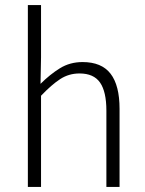

<svg xmlns="http://www.w3.org/2000/svg" viewBox="-20 -738 571 758"><path d="M90 0V-718H142V-512L140 -407Q177 -444 216.5 -468.5Q256 -493 306 -493Q381 -493 416.5 -447Q452 -401 452 -308V0H400V-301Q400 -376 375 -412Q350 -448 294 -448Q252 -448 218 -426Q184 -404 142 -360V0Z"/></svg>

Font: Assistant Light
Style: Regular
Weight: 300
Designer: Hebrew By Ben Nathan, Latin by Paul Hunt
Version: Version 3.000